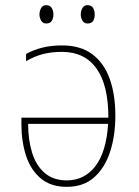

<svg xmlns="http://www.w3.org/2000/svg" viewBox="-20 -714 540 744"><path d="M220 -538Q292 -538 337.5 -504Q383 -470 405 -409Q427 -348 427 -266Q427 -188 406.5 -125.5Q386 -63 344.5 -26.5Q303 10 239 10Q176 10 137 -23.5Q98 -57 80.5 -112Q63 -167 63 -232V-258H400Q400 -384 354 -448.5Q308 -513 220 -513Q181 -513 148.5 -505Q116 -497 81 -477V-505Q110 -521 144.5 -529.5Q179 -538 220 -538ZM89 -234Q89 -172 104.5 -122Q120 -72 153.5 -43.5Q187 -15 239 -15Q307 -15 349.5 -70Q392 -125 399 -234ZM319 -623Q306 -623 299.5 -634Q293 -645 293 -658Q293 -672 299.5 -683Q306 -694 319 -694Q334 -694 340.5 -683.5Q347 -673 347 -658Q347 -643 341 -633Q335 -623 319 -623ZM159 -623Q146 -623 139.5 -634Q133 -645 133 -658Q133 -672 139.5 -683Q146 -694 159 -694Q174 -694 180.5 -683Q187 -672 187 -658Q187 -643 180.5 -633Q174 -623 159 -623Z"/></svg>

Font: Noto Sans Mono ExtraCondensed Thin
Style: Regular
Weight: 100
Width: 2
Designer: Monotype Design Team
Foundry: Monotype Imaging Inc.
Version: Version 2.014; ttfautohint (v1.8.4.7-5d5b)